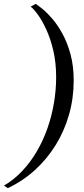

<svg xmlns="http://www.w3.org/2000/svg" viewBox="-40 -846 434 990"><path d="M340 -430.5Q340 -340 316.2 -256Q292.5 -172 247.8 -99.2Q203 -26.5 140.5 30.5Q78 87.5 0.5 124L-19.5 111Q32.5 80.5 75.2 35Q118 -10.5 150.5 -66.5Q183 -122.5 205 -185.5Q227 -248.5 238.2 -315.2Q249.5 -382 249.5 -447.5Q249.5 -523 234.8 -585.5Q220 -648 198.2 -694.8Q176.5 -741.5 154.5 -771.5Q132.5 -801.5 118 -811.5L144 -826Q156 -818.5 179.5 -799.5Q203 -780.5 230.2 -748.8Q257.5 -717 282.5 -671.2Q307.5 -625.5 323.8 -565.5Q340 -505.5 340 -430.5Z"/></svg>

Font: Merriweather 144pt
Style: Italic
Weight: 400
Italic angle: -7.8°
Version: Version 2.101